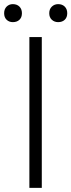

<svg xmlns="http://www.w3.org/2000/svg" viewBox="-36 -908 345 928"><path d="M106 0V-729H166V0ZM26 -801Q8 -801 -4 -812.5Q-16 -824 -16 -844Q-16 -864 -4 -876Q8 -888 26 -888Q46 -888 58 -876Q70 -864 70 -844Q70 -824 58 -812.5Q46 -801 26 -801ZM245 -801Q227 -801 214.5 -812.5Q202 -824 202 -844Q202 -864 214.5 -876Q227 -888 245 -888Q265 -888 277 -876Q289 -864 289 -844Q289 -824 277 -812.5Q265 -801 245 -801Z"/></svg>

Font: Noto Sans KR Thin Light
Style: Regular
Weight: 300
Version: Version 2.004-H2;hotconv 1.0.118;makeotfexe 2.5.65603